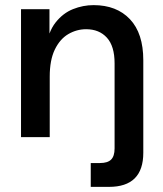

<svg xmlns="http://www.w3.org/2000/svg" viewBox="-20 -535 635 749"><path d="M334 194V101H370Q400 101 413.5 87.5Q427 74 427 44V-288Q427 -355 397 -388Q367 -421 316 -421Q279 -421 246.5 -402Q214 -383 194 -342Q174 -301 174 -236V0H62V-499H173V-345H158Q168 -411 197 -447.5Q226 -484 265 -499.5Q304 -515 345 -515Q435 -515 487 -460Q539 -405 539 -300V61Q539 194 405 194Z"/></svg>

Font: Wix Madefor Display SemiBold
Style: Regular
Weight: 600
Designer: Dalton Maag Ltd
Foundry: Dalton Maag Ltd
Version: Version 3.100